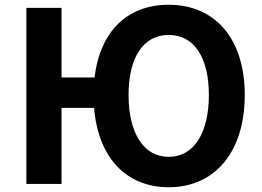

<svg xmlns="http://www.w3.org/2000/svg" viewBox="-20 -774 1104 808"><path d="M690 -114C583 -114 521 -216 521 -374C521 -532 583 -627 690 -627C797 -627 859 -532 859 -374C859 -216 797 -114 690 -114ZM690 14C883 14 1010 -133 1010 -374C1010 -614 883 -754 690 -754C517 -754 401 -643 378 -448H239V-741H91V0H239V-320H376C393 -111 511 14 690 14Z"/></svg>

Font: Noto Sans JP
Style: Bold
Weight: 700
Designer: Ryoko NISHIZUKA 西塚涼子 (kana, bopomofo & ideographs); Paul D. Hunt (Latin, Greek & Cyrillic); Sandoll Communications 산돌커뮤니
Foundry: Adobe
Version: Version 2.004;hotconv 1.0.118;makeotfexe 2.5.65603